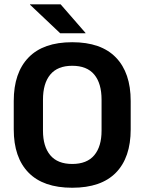

<svg xmlns="http://www.w3.org/2000/svg" viewBox="-20 -846 662 880"><path d="M311 14.5Q178.5 14.5 110.8 -54.8Q43 -124 43 -253V-383Q43 -512.5 110.8 -582.5Q178.5 -652.5 311 -652.5Q443.5 -652.5 511.2 -582.5Q579 -512.5 579 -383V-253Q579 -124 511.5 -54.8Q444 14.5 311 14.5ZM311 -94.5Q378.5 -94.5 412 -134.5Q445.5 -174.5 445.5 -247V-389Q445.5 -464 412 -504.2Q378.5 -544.5 311 -544.5Q244 -544.5 210.5 -504.2Q177 -464 177 -389V-247Q177 -174.5 210.5 -134.5Q244 -94.5 311 -94.5ZM258 -826 372 -695V-693.5H256L117.5 -824.5V-826Z"/></svg>

Font: Anek Odia SemiBold
Style: Regular
Weight: 600
Version: Version 1.003